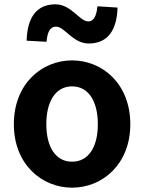

<svg xmlns="http://www.w3.org/2000/svg" viewBox="-20 -853 666 887"><path d="M313 14C453 14 582 -94 582 -279C582 -466 453 -574 313 -574C173 -574 44 -466 44 -279C44 -94 173 14 313 14ZM313 -106C237 -106 194 -174 194 -279C194 -385 237 -454 313 -454C389 -454 432 -385 432 -279C432 -174 389 -106 313 -106ZM390 -652C475 -652 520 -710 523 -818L430 -824C426 -778 412 -754 388 -754C347 -754 310 -833 236 -833C151 -833 106 -775 103 -665L195 -660C199 -708 213 -730 239 -730C279 -730 316 -652 390 -652Z"/></svg>

Font: Noto Sans Mono CJK JP Bold
Style: Regular
Weight: 700
Designer: Ryoko NISHIZUKA (kana & ideographs); Paul D. Hunt (Latin, Greek & Cyrillic); Wenlong ZHANG (bopomofo); Sandoll Communica
Foundry: Adobe Systems Incorporated
Version: Version 1.004;PS 1.004;hotconv 1.0.82;makeotf.lib2.5.63406